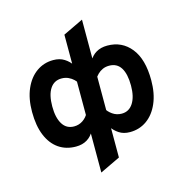

<svg xmlns="http://www.w3.org/2000/svg" viewBox="-128 -830 1097 1148"><g transform="rotate(-15 420.0 -255.5)"><path d="M586.6 12Q547 12 519.5 -6.2Q491.9 -24.3 474.4 -51.2V-164.8Q485.8 -142.3 510.8 -124.9Q535.7 -107.4 567.4 -107.4Q612.7 -107.4 638.2 -147.1Q663.6 -186.8 663.6 -255.4Q663.6 -327.4 639.7 -365.7Q615.7 -404 567.4 -404Q545 -404 527.1 -395.9Q509.2 -387.8 496 -374.6Q482.8 -361.5 474.4 -346.4V-458.2Q489.7 -488.5 518.7 -505.8Q547.7 -523 587.8 -523Q678.5 -523 733.6 -454.3Q788.8 -385.6 788.8 -255.4Q788.8 -173.5 762.8 -113.4Q736.9 -53.3 691.2 -20.6Q645.5 12 586.6 12ZM252.2 12Q191.2 12 145.9 -19.1Q100.7 -50.3 76 -110.1Q51.2 -169.9 51.2 -256Q51.2 -338.5 77.5 -398.4Q103.7 -458.3 149.4 -490.6Q195.1 -523 253.4 -523Q292.8 -523 320.8 -505.3Q348.8 -487.6 365.6 -461.8V-350.6Q359.3 -361.2 346.6 -373.8Q333.8 -386.3 315.1 -395.1Q296.5 -404 272.6 -404Q226.7 -404 201.6 -365.9Q176.4 -327.7 176.4 -256Q176.4 -186.8 200.8 -147.1Q225.2 -107.4 272.6 -107.4Q302.4 -107.4 326.8 -123.7Q351.2 -139.9 365.6 -169V-54.8Q350.4 -23.4 321.5 -5.7Q292.7 12 252.2 12ZM357.6 201V-652.4L482.4 -712V141.4Z"/></g></svg>

Font: Overpass
Style: Regular
Weight: 400
Designer: Delve Withrington, Dave Bailey, Thomas Jockin
Foundry: Delve Fonts LLC
Version: Version 4.000